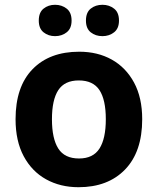

<svg xmlns="http://www.w3.org/2000/svg" viewBox="-20 -772 659 802"><path d="M574 -274Q574 -138 502.5 -64Q431 10 308 10Q232 10 172.5 -23Q113 -56 79 -119.5Q45 -183 45 -274Q45 -410 116 -483Q187 -556 311 -556Q388 -556 447 -523Q506 -490 540 -427Q574 -364 574 -274ZM197 -274Q197 -193 223.5 -151.5Q250 -110 310 -110Q369 -110 395.5 -151.5Q422 -193 422 -274Q422 -355 395.5 -395.5Q369 -436 309 -436Q250 -436 223.5 -395.5Q197 -355 197 -274ZM142 -686Q142 -720 162 -736Q182 -752 210 -752Q238 -752 258.5 -736Q279 -720 279 -686Q279 -653 258.5 -637Q238 -621 210 -621Q182 -621 162 -637Q142 -653 142 -686ZM339 -686Q339 -720 359 -736Q379 -752 408 -752Q436 -752 456.5 -736Q477 -720 477 -686Q477 -653 456.5 -637Q436 -621 408 -621Q379 -621 359 -637Q339 -653 339 -686Z"/></svg>

Font: Noto Sans
Style: Bold
Weight: 700
Designer: Monotype Design Team
Foundry: Monotype Imaging Inc.
Version: Version 2.000;GOOG;noto-source:20170915:90ef993387c0; ttfaut